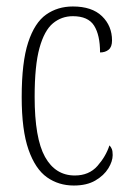

<svg xmlns="http://www.w3.org/2000/svg" viewBox="-20 -563 398 593"><path d="M208 10Q161 10 125 -15.5Q89 -41 68 -101Q47 -161 47 -263Q47 -371 67 -432Q87 -493 122.5 -518Q158 -543 205 -543Q264 -543 295 -513Q326 -483 326 -438Q326 -418 315.5 -409.5Q305 -401 289 -401Q289 -455 270.5 -484Q252 -513 205 -513Q170 -513 143.5 -491Q117 -469 102 -415Q87 -361 87 -264Q87 -136 119 -78.5Q151 -21 211 -21Q255 -21 281 -50.5Q307 -80 318 -114Q323 -109 325.5 -102.5Q328 -96 328 -84Q328 -65 314.5 -43Q301 -21 274.5 -5.5Q248 10 208 10Z"/></svg>

Font: Noto Serif ExtraCondensed ExtraLight
Style: Regular
Weight: 200
Width: 2
Designer: Monotype Design Team
Foundry: Monotype Imaging Inc.
Version: Version 2.015